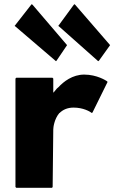

<svg xmlns="http://www.w3.org/2000/svg" viewBox="-20 -892 600 919"><path d="M136 -869 132 -872 129 -869 50 -768 54 -765 248 -599 251 -602 301 -676ZM340 -869 337 -872 333 -869 259 -768 263 -765 450 -599 454 -602 507 -676ZM243 -457 235 -448V-516L231 -520H58L54 -516V3L58 7H229L232 3L235 -272C235 -281 239 -321 264 -351H265C280 -366 302 -377 332 -377C378 -377 409 -359 420 -351L423 -354L495 -500L491 -504C488 -506 444 -535 383 -535C327 -535 284 -501 260 -475L252 -468C249 -464 246 -460 243 -457ZM252 -464ZM136 -869V-868ZM54 -765ZM340 -869V-868ZM263 -765Z"/></svg>

Font: Hussar Woodtype
Style: Bd
Weight: 900
Foundry: Cannot Into Space Fonts
Version: Version 1.07